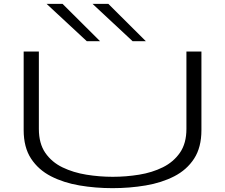

<svg xmlns="http://www.w3.org/2000/svg" viewBox="-20 -968 1170 998"><path d="M103 -292V-700H182V-298Q182 -222 215.5 -173.5Q249 -125 305 -98Q361 -71 429 -60Q497 -49 566 -49Q635 -49 703 -60Q771 -71 826.5 -98.5Q882 -126 915.5 -174.5Q949 -223 949 -298V-700H1027V-292Q1027 -202 989 -143.5Q951 -85 885.5 -51.5Q820 -18 737 -4Q654 10 565 10Q476 10 393.5 -4Q311 -18 245.5 -51.5Q180 -85 141.5 -143.5Q103 -202 103 -292ZM669 -754 461 -948H543L738 -754ZM431 -754 222 -948H305L500 -754Z"/></svg>

Font: Georama ExtraExtended Light
Style: Regular
Weight: 300
Width: 8
Designer: Jean-Baptiste Levee
Foundry: Production Type
Version: Version 1.000